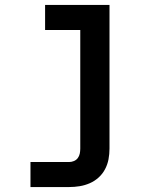

<svg xmlns="http://www.w3.org/2000/svg" viewBox="-20 -540 640 775"><path d="M103 215V114H259Q269 114 278.5 110Q288 106 294 98Q300 90 302 80Q304 70 304 60V-419H162V-520H422V60Q422 82 418 103Q414 124 404 143Q394 162 378 176.5Q362 191 342.5 199.5Q323 208 302 211.5Q281 215 259 215Z"/></svg>

Font: Iosevka Plex Etoile
Style: Bold
Weight: 700
Designer: Belleve Invis
Foundry: Belleve Invis
Version: Version 25.1.1; ttfautohint (v1.8.4)